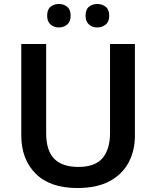

<svg xmlns="http://www.w3.org/2000/svg" viewBox="-20 -935 785 965"><path d="M658 -252Q658 -178 626.5 -118.5Q595 -59 531 -24.5Q467 10 369 10Q231 10 159 -62.5Q87 -135 87 -254V-714H212V-266Q212 -178 252.5 -137Q293 -96 374 -96Q458 -96 495.5 -140.5Q533 -185 533 -267V-714H658ZM217 -856Q217 -887 234 -901Q251 -915 276 -915Q300 -915 317.5 -901Q335 -887 335 -856Q335 -826 317.5 -811.5Q300 -797 276 -797Q251 -797 234 -812Q217 -827 217 -856ZM410 -856Q410 -887 427 -901Q444 -915 469 -915Q493 -915 511 -901Q529 -887 529 -856Q529 -826 511 -811.5Q493 -797 469 -797Q444 -797 427 -812Q410 -827 410 -856Z"/></svg>

Font: Noto Sans New Tai Lue SemiBold
Style: Regular
Weight: 600
Version: Version 2.003